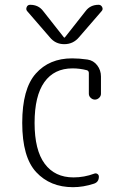

<svg xmlns="http://www.w3.org/2000/svg" viewBox="-20 -775 540 805"><path d="M286.1 9.8Q190.4 9.8 131.8 -53.2Q73.2 -116.2 73.2 -259.8Q73.2 -402.3 129.9 -466.3Q186.5 -530.3 282.2 -530.3Q312.5 -530.3 346.7 -525.4Q372.1 -521.5 387.7 -501Q403.3 -480.5 403.3 -454.1V-381.8Q403.3 -372.1 395.5 -364.7Q387.7 -357.4 377.9 -357.4Q368.2 -357.4 360.4 -364.7Q352.5 -372.1 352.5 -381.8V-468.8Q352.5 -477.5 344.7 -480.5Q314.5 -488.3 284.2 -488.3Q207 -488.3 166 -430.7Q125 -373 125 -259.8Q125 -145.5 167.5 -88.4Q210 -31.2 288.1 -31.2Q333 -31.2 375 -46.9Q381.8 -49.8 388.2 -45.9Q394.5 -42 394.5 -34.2Q394.5 -11.7 374 -4.9Q329.1 9.8 286.1 9.8ZM393.6 -754.9Q403.3 -754.9 408.2 -745.6Q413.1 -736.3 406.2 -728.5L311.5 -619.1Q287.1 -589.8 249.5 -589.8Q211.9 -589.8 188.5 -619.1L93.8 -728.5Q87.9 -735.4 91.8 -745.1Q95.7 -754.9 106.4 -754.9Q141.6 -754.9 161.1 -728.5L248 -618.2Q249 -617.2 250 -617.2L252 -618.2L338.9 -728.5Q358.4 -754.9 393.6 -754.9Z"/></svg>

Font: Rounded-X Mgen+ 1mn light
Style: Regular
Weight: 200
Designer: [Source Han Sans]
Ryoko NISHIZUKA  (kana & ideographs); Paul D. Hunt (Latin, Greek & Cyrillic); Wenlong ZHANG  (bopomofo
Version: Version 1.059.20150602